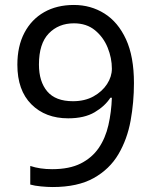

<svg xmlns="http://www.w3.org/2000/svg" viewBox="-20 -744 612 774"><path d="M520 -409Q520 -332 506.5 -257.5Q493 -183 457.5 -122.5Q422 -62 357.5 -26Q293 10 192 10Q172 10 145.5 7.5Q119 5 102 0V-75Q141 -62 190 -62Q260 -62 305.5 -85Q351 -108 378 -147.5Q405 -187 417 -239.5Q429 -292 431 -350H425Q403 -316 361.5 -291.5Q320 -267 255 -267Q163 -267 106.5 -323.5Q50 -380 50 -483Q50 -558 78.5 -612Q107 -666 158 -695Q209 -724 278 -724Q346 -724 401 -689.5Q456 -655 488 -585.5Q520 -516 520 -409ZM278 -650Q216 -650 176.5 -609Q137 -568 137 -484Q137 -415 170.5 -375.5Q204 -336 274 -336Q322 -336 357 -355.5Q392 -375 411.5 -405Q431 -435 431 -467Q431 -510 414 -552Q397 -594 363 -622Q329 -650 278 -650Z"/></svg>

Font: Noto Sans Tifinagh Hawad
Style: Regular
Weight: 400
Designer: JamraPatel
Foundry: JamraPatel LLC
Version: Version 2.006; ttfautohint (v1.8.4.7-5d5b)